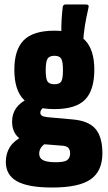

<svg xmlns="http://www.w3.org/2000/svg" viewBox="-20 -644 484 857"><path d="M213 193Q105 193 55.5 165Q6 137 6 79Q6 41 24 12.5Q42 -16 82 -36L189 -7Q171 3 163 15Q155 27 155 42Q155 61 170.5 70Q186 79 221 80Q264 81 278.5 71.5Q293 62 293 41Q293 24 284.5 15.5Q276 7 254 6L128 -4Q83 -9 58.5 -34Q34 -59 34 -101Q34 -136 52 -161.5Q70 -187 106 -204L189 -169Q173 -165 166.5 -157Q160 -149 160 -141Q160 -133 166.5 -128Q173 -123 191 -121L303 -111Q375 -105 406 -69Q437 -33 437 40Q437 120 384.5 156.5Q332 193 213 193ZM223 -157Q129 -157 86.5 -199Q44 -241 44 -333Q44 -422 86 -464.5Q128 -507 223 -507Q318 -507 359.5 -464.5Q401 -422 401 -333Q401 -241 359.5 -199Q318 -157 223 -157ZM223 -268Q246 -268 253.5 -280.5Q261 -293 261 -330Q261 -368 253.5 -381.5Q246 -395 223 -395Q200 -395 192 -381.5Q184 -368 184 -330Q184 -293 192 -280.5Q200 -268 223 -268ZM351 -454 254 -490Q253 -525 255 -556.5Q257 -588 260 -613Q262 -624 272 -624H364Q379 -624 375 -610Q365 -566 359 -529.5Q353 -493 351 -454Z"/></svg>

Font: Sofia Sans Condensed Black
Style: Regular
Weight: 900
Designer: Botio Nikoltchev, Ani Petrova
Foundry: lettersoup
Version: Version 4.101